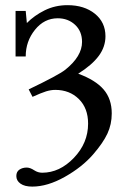

<svg xmlns="http://www.w3.org/2000/svg" viewBox="-20 -480 485 729"><path d="M102.5 228.5Q73.7 228.5 57.9 217.3Q42 206.1 42 188.5Q42 171.9 53.7 164.1Q65.4 156.2 81.5 156.2Q94.2 156.2 109.9 166.5Q124 175.8 140.1 175.8Q206.5 175.8 260.5 119.4Q314.5 63 314.5 -10.7Q314.5 -69.3 279.3 -104Q244.1 -138.7 189.9 -138.7Q173.3 -138.7 155 -133.1Q136.7 -127.4 103.5 -112.3L88.9 -140.6Q202.1 -194.8 228 -215.3Q291.5 -266.1 291.5 -320.8Q291.5 -361.3 264.9 -386Q238.3 -410.6 199.2 -410.6Q147.9 -410.6 112.8 -366.9Q77.6 -323.2 77.6 -265.6H39.1V-438.5H77.6L82 -392.6Q110.4 -421.4 149.9 -440.9Q189.5 -460.4 236.3 -460.4Q299.8 -460.4 340.1 -428Q380.4 -395.5 380.4 -342.3Q380.4 -302.2 355 -267.8Q329.6 -233.4 276.9 -200.2Q342.3 -176.3 373.3 -140.4Q404.3 -104.5 404.3 -49.3Q404.3 -7.8 387.7 27.6Q371.1 63 333.5 106.4Q292 154.3 226.3 191.4Q160.6 228.5 102.5 228.5Z"/></svg>

Font: Elstob 8pt
Style: Regular
Weight: 400
Designer: Peter S. Baker
Version: Version 1.015